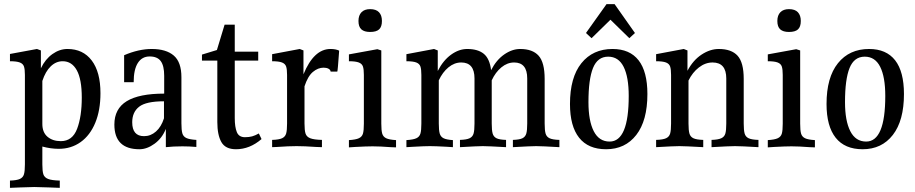

<svg xmlns="http://www.w3.org/2000/svg" viewBox="-20 -706 4409 925"><path d="M184 0V86Q184 119 189 134Q194 149 211.5 156Q229 163 268 164V199L217 197Q159 195 145 195Q131 195 77 197L28 199V164Q61 163 76 156Q91 149 95.5 133.5Q100 118 100 86V-345Q100 -372 95.5 -385.5Q91 -399 75.5 -405Q60 -411 28 -411V-446L158 -470L177 -463V-377Q198 -421 232.5 -445.5Q267 -470 305 -470Q380 -470 422 -414.5Q464 -359 464 -257Q464 -175 439 -114.5Q414 -54 368.5 -21.5Q323 11 263 11Q225 11 184 0ZM184 -316V-109Q184 -68 209 -47Q234 -26 273 -26Q329 -26 351.5 -85.5Q374 -145 374 -236Q374 -324 350 -367.5Q326 -411 282 -411Q250 -411 224.5 -386.5Q199 -362 184 -316Z M926 -32V2Q892 -1 859 -1Q815 -1 779 3V-85Q761 -40 724.5 -13.5Q688 13 652 13Q531 13 531 -106Q531 -182 590.5 -218.5Q650 -255 771 -255V-341Q771 -389 754.5 -411.5Q738 -434 701 -434Q664 -434 644 -402.5Q624 -371 624 -310H578V-440Q648 -470 711 -470Q780 -470 817 -438.5Q854 -407 854 -334V-112Q854 -79 858.5 -63.5Q863 -48 878 -41Q893 -34 926 -32ZM770 -136V-218Q684 -218 650.5 -192Q617 -166 617 -117Q617 -50 674 -50Q706 -50 731.5 -72.5Q757 -95 770 -136Z M1240 -36Q1183 13 1117 13Q1066 13 1046.5 -21.5Q1027 -56 1027 -118V-414H953V-443L1025 -465L1062 -587H1111V-457H1224V-414H1111V-137Q1111 -94 1121 -69.5Q1131 -45 1160 -45Q1180 -45 1194.5 -49Q1209 -53 1227 -63Z M1614 -462Q1607 -362 1605 -361H1573Q1572 -370 1562.5 -375Q1553 -380 1539 -380Q1512 -380 1487.5 -359.5Q1463 -339 1447 -290V-111Q1447 -78 1452 -62.5Q1457 -47 1474.5 -40Q1492 -33 1531 -32V3Q1521 2 1503 2Q1447 -2 1409 -2Q1371 -2 1315 2L1291 3V-32Q1324 -33 1339 -40Q1354 -47 1358.5 -62.5Q1363 -78 1363 -111V-345Q1363 -372 1358.5 -385.5Q1354 -399 1338.5 -405Q1323 -411 1291 -411V-445L1424 -470L1442 -463V-348Q1492 -470 1572 -470Q1598 -470 1614 -462Z M1661 -31Q1694 -33 1709 -40Q1724 -47 1728.5 -62Q1733 -77 1733 -110V-345Q1733 -372 1728.5 -385.5Q1724 -399 1708.5 -405Q1693 -411 1661 -411V-444L1798 -469L1817 -463V-110Q1817 -77 1821.5 -62Q1826 -47 1840.5 -40Q1855 -33 1888 -31V4Q1879 3 1862 3Q1811 -1 1775 -1Q1746 -1 1691 2L1661 4ZM1820 -605Q1820 -577 1806.5 -564.5Q1793 -552 1763 -552Q1735 -552 1721 -564.5Q1707 -577 1707 -605Q1707 -632 1721.5 -647Q1736 -662 1763 -662Q1792 -662 1806 -647Q1820 -632 1820 -605Z M2675 -32V3Q2590 -2 2563 -2Q2538 -2 2451 3V-32Q2483 -33 2497 -40Q2511 -47 2515.5 -62.5Q2520 -78 2520 -111V-328Q2520 -405 2457 -405Q2424 -405 2395.5 -381.5Q2367 -358 2349 -319V-111Q2349 -78 2353.5 -62.5Q2358 -47 2372 -40Q2386 -33 2418 -32V3Q2331 -2 2306 -2Q2281 -2 2196 3V-32Q2228 -33 2242.5 -40Q2257 -47 2261.5 -62.5Q2266 -78 2266 -111V-328Q2266 -405 2202 -405Q2169 -405 2140.5 -381.5Q2112 -358 2094 -319V-111Q2094 -78 2098.5 -62.5Q2103 -47 2117 -40Q2131 -33 2162 -31V3L2131 1Q2077 -2 2051 -2Q2026 -2 1973 1L1938 3V-31Q1971 -33 1986 -40Q2001 -47 2005.5 -62.5Q2010 -78 2010 -111V-345Q2010 -372 2005.5 -385.5Q2001 -399 1985.5 -405Q1970 -411 1938 -411V-445L2071 -470L2089 -463V-364Q2115 -415 2153 -442.5Q2191 -470 2231 -470Q2282 -470 2310.5 -447Q2339 -424 2346 -368Q2371 -417 2409 -443.5Q2447 -470 2486 -470Q2546 -470 2575 -437.5Q2604 -405 2604 -326V-111Q2604 -78 2608.5 -62.5Q2613 -47 2627.5 -40Q2642 -33 2675 -32Z M3099 -253Q3099 -125 3045.5 -56Q2992 13 2900 13Q2814 13 2770 -42.5Q2726 -98 2726 -205Q2726 -333 2781 -401.5Q2836 -470 2931 -470Q3014 -470 3056.5 -415.5Q3099 -361 3099 -253ZM2815 -214Q2815 -124 2840.5 -74Q2866 -24 2917 -24Q3009 -24 3009 -244Q3009 -335 2984.5 -384Q2960 -433 2910 -433Q2859 -433 2837 -378.5Q2815 -324 2815 -214ZM3039 -547 3012 -522 2921 -611 2830 -522 2803 -547 2902 -686H2941Z M3634 -32V3Q3549 -2 3521 -2Q3495 -2 3408 3V-32Q3440 -33 3455 -40Q3470 -47 3474.5 -62.5Q3479 -78 3479 -111V-328Q3479 -405 3413 -405Q3378 -405 3347 -381Q3316 -357 3297 -318V-111Q3297 -78 3301.5 -62.5Q3306 -47 3320.5 -40Q3335 -33 3368 -32V3Q3280 -2 3253 -2Q3226 -2 3141 3V-32Q3174 -33 3189 -40Q3204 -47 3208.5 -62.5Q3213 -78 3213 -111V-345Q3213 -372 3208.5 -385.5Q3204 -399 3188.5 -405Q3173 -411 3141 -411V-445L3274 -470L3292 -463V-365Q3319 -416 3360 -443Q3401 -470 3443 -470Q3504 -470 3533.5 -437.5Q3563 -405 3563 -326V-111Q3563 -78 3567.5 -62.5Q3572 -47 3586.5 -40Q3601 -33 3634 -32Z M3679 -31Q3712 -33 3727 -40Q3742 -47 3746.5 -62Q3751 -77 3751 -110V-345Q3751 -372 3746.5 -385.5Q3742 -399 3726.5 -405Q3711 -411 3679 -411V-444L3816 -469L3835 -463V-110Q3835 -77 3839.5 -62Q3844 -47 3858.5 -40Q3873 -33 3906 -31V4Q3897 3 3880 3Q3829 -1 3793 -1Q3764 -1 3709 2L3679 4ZM3838 -605Q3838 -577 3824.5 -564.5Q3811 -552 3781 -552Q3753 -552 3739 -564.5Q3725 -577 3725 -605Q3725 -632 3739.5 -647Q3754 -662 3781 -662Q3810 -662 3824 -647Q3838 -632 3838 -605Z M4335 -253Q4335 -125 4281.5 -56Q4228 13 4136 13Q4050 13 4006 -42.5Q3962 -98 3962 -205Q3962 -333 4017 -401.5Q4072 -470 4167 -470Q4250 -470 4292.5 -415.5Q4335 -361 4335 -253ZM4051 -214Q4051 -124 4076.5 -74Q4102 -24 4153 -24Q4245 -24 4245 -244Q4245 -335 4220.5 -384Q4196 -433 4146 -433Q4095 -433 4073 -378.5Q4051 -324 4051 -214Z"/></svg>

Font: Gupter Medium
Style: Regular
Weight: 500
Designer: Octavio Pardo
Version: Version 1.000